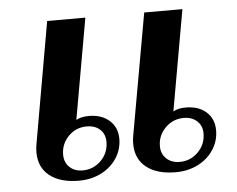

<svg xmlns="http://www.w3.org/2000/svg" viewBox="-45 -613 834 676"><g transform="rotate(-5 372.0 -275.0)"><path d="M67 -103Q67 -118 70 -133L145 -560H280L217 -204Q234 -214 262 -214Q307 -214 334.5 -189.5Q362 -165 362 -125Q362 -87 341.5 -56Q321 -25 286 -7.5Q251 10 208 10Q142 10 104.5 -19.5Q67 -49 67 -103ZM409 -103Q409 -118 412 -133L488 -560H623L560 -204Q577 -214 604 -214Q650 -214 677 -189.5Q704 -165 704 -125Q704 -87 683.5 -56Q663 -25 628 -7.5Q593 10 550 10Q484 10 446.5 -19.5Q409 -49 409 -103ZM316 -118Q316 -145 298.5 -161.5Q281 -178 251 -178Q213 -178 186.5 -151Q160 -124 160 -86Q160 -59 177.5 -42Q195 -25 224 -25Q262 -25 289 -52Q316 -79 316 -118ZM659 -118Q659 -145 641 -161.5Q623 -178 594 -178Q556 -178 529 -151Q502 -124 502 -86Q502 -59 520 -42Q538 -25 567 -25Q605 -25 632 -52Q659 -79 659 -118Z"/></g></svg>

Font: Fahkwang SemiBold
Style: Italic
Weight: 600
Italic angle: -10°
Version: Version 1.000; ttfautohint (v1.6)